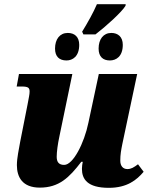

<svg xmlns="http://www.w3.org/2000/svg" viewBox="-20 -891 723 921"><path d="M374 -739 380 -726H438C489 -765 564 -833 582 -863L583 -871H445C428 -831 401 -783 374 -739ZM299 -601C328 -601 360 -620 360 -676C360 -714 338 -733 305 -733C267 -733 244 -703 244 -658C244 -619 265 -601 299 -601ZM507 -601C537 -601 569 -620 569 -676C569 -714 546 -733 514 -733C476 -733 453 -703 453 -658C453 -619 474 -601 507 -601ZM502 10C590 10 636 -28 669 -67L642 -103C622 -88 609 -80 591 -80C570 -80 557 -95 557 -120C557 -150 561 -171 567 -201L638 -536H454L404 -302C384 -205 331 -100 288 -100C263 -100 252 -113 252 -139C252 -162 257 -200 265 -237L327 -536H71L60 -476H84C117 -476 122 -469 122 -451C122 -438 118 -422 112 -389L77 -212C71 -177 61 -133 61 -99C61 -42 87 9 171 9C263 9 312 -39 370 -115H377C375 -106 373 -92 373 -81C373 -32 399 10 502 10Z"/></svg>

Font: Noto Serif SemiCondensed Black
Style: Italic
Weight: 900
Width: 4
Italic angle: -12°
Designer: Monotype Design Team
Foundry: Monotype Imaging Inc.
Version: Version 2.014